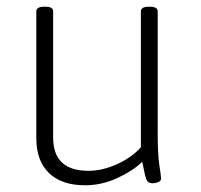

<svg xmlns="http://www.w3.org/2000/svg" viewBox="-20 -545 597 571"><path d="M233 6Q163 6 125.5 -30.5Q88 -67 88 -134V-511Q88 -525 111 -525H116Q138 -525 138 -511V-136Q138 -37 243 -37Q284 -37 327.5 -56.5Q371 -76 399 -107V-511Q399 -525 422 -525H426Q449 -525 449 -511V-150Q449 -85 454 -53Q459 -21 459 -14Q459 -7 451 -3.5Q443 0 433 0Q420 0 415.5 -11Q411 -22 403 -64Q377 -38 330 -16Q283 6 233 6Z"/></svg>

Font: Asap ExtraLight
Style: Regular
Weight: 200
Designer: Pablo Cosgaya
Foundry: Omnibus-Type
Version: Version 3.001; ttfautohint (v1.8.4.7-5d5b)